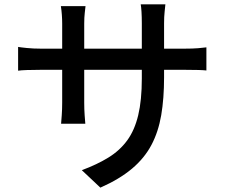

<svg xmlns="http://www.w3.org/2000/svg" viewBox="-20 -806 1040 880"><path d="M63 -591Q73 -589 103 -586Q133 -583 167 -583H265V-698Q265 -717 263.5 -738Q262 -759 259 -778H372Q371 -768 368.5 -747Q366 -726 366 -698V-583H630V-699Q630 -729 628.5 -752.5Q627 -776 625 -786H738Q737 -775 734.5 -752Q732 -729 732 -699V-583H826Q863 -583 887.5 -585Q912 -587 926 -589V-483Q902 -486 827 -486H732V-452Q732 -355 719 -278.5Q706 -202 674 -141.5Q642 -81 585 -33Q528 15 440 54L355 -26Q425 -52 477 -84Q529 -116 563 -162.5Q597 -209 613.5 -278Q630 -347 630 -446V-486H366V-336Q366 -305 368 -277.5Q370 -250 371 -239H260Q261 -250 263 -277.5Q265 -305 265 -336V-486H167Q132 -486 103.5 -485Q75 -484 63 -482Z"/></svg>

Font: Source Han Sans SC Medium
Style: Regular
Weight: 500
Designer: Ryoko NISHIZUKA 西塚涼子 (kana, bopomofo & ideographs); Paul D. Hunt (Latin, Greek & Cyrillic); Sandoll Communications 산돌커뮤니
Foundry: Adobe
Version: Version 2.004;hotconv 1.0.118;makeotfexe 2.5.65603